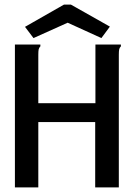

<svg xmlns="http://www.w3.org/2000/svg" viewBox="-20 -817 590 837"><path d="M45 -623H156V-615Q150 -609 148.5 -601.5Q147 -594 147 -578V-367H396V-623H507V-615Q501 -609 499.5 -601.5Q498 -594 498 -578V0H395V-285H147V0H45ZM126 -651 89 -700 259 -797H289L459 -701L422 -651L275 -718Z"/></svg>

Font: Inconsolata SemiExpanded SemiBold
Style: Regular
Weight: 600
Width: 6
Monospace: yes
Designer: Raph Levien, Cyreal, Brenton Simpson
Foundry: Raph Levien, Cyreal, Google
Version: Version 3.001; ttfautohint (v1.8.2.53-6de2)